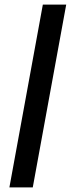

<svg xmlns="http://www.w3.org/2000/svg" viewBox="-20 -763 330 838"><path d="M167 -743H269L123 55H21Z"/></svg>

Font: Saira ExtraCondensed
Style: Bold
Weight: 700
Width: 2
Designer: Hector Gatti with collaboration of the Omnibus-Type team
Foundry: Omnibus-Type
Version: Version 0.072; ttfautohint (v1.8)